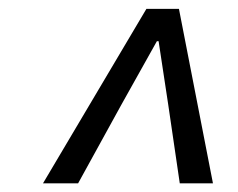

<svg xmlns="http://www.w3.org/2000/svg" viewBox="-20 -780 542 438"><path d="M78.1 -361.8 314 -759.8H388.2L465.8 -361.8H390.1L363.8 -541L341.8 -686H337.9L256.8 -541L158.2 -361.8Z"/></svg>

Font: Reddit Sans
Style: Italic
Weight: 400
Italic angle: -11.25°
Designer: Stephen Hutchings
Version: Version 1.013